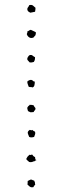

<svg xmlns="http://www.w3.org/2000/svg" viewBox="-20 -756 262 800"><path d="M127.9 -723.6Q127.9 -718.8 127.4 -714.8Q127 -710.9 126 -707Q109.4 -703.1 106.4 -703.1Q97.7 -707 95.7 -710.9Q93.8 -714.8 93.8 -717.8Q93.8 -722.7 96.7 -725.6Q99.6 -728.5 101.6 -734.4Q111.3 -737.3 117.2 -732.9Q123 -728.5 127.9 -723.6ZM129.9 -620.1Q127.9 -609.4 127.9 -609.4Q120.1 -601.6 119.6 -600.1Q119.1 -598.6 116.2 -598.6Q109.4 -596.7 105 -598.6Q100.6 -600.6 97.7 -603.5Q95.7 -605.5 94.2 -607.9Q92.8 -610.4 91.8 -613.3Q91.8 -616.2 93.3 -618.2Q94.7 -620.1 93.8 -625Q97.7 -626 100.6 -628.4Q103.5 -630.9 108.4 -631.8Q120.1 -626 124 -624.5Q127.9 -623 129.9 -620.1ZM121.1 -498Q117.2 -497.1 113.3 -496.1Q109.4 -495.1 103.5 -496.1Q98.6 -501 95.2 -505.4Q91.8 -509.8 95.7 -517.6Q99.6 -524.4 103.5 -526.4Q111.3 -528.3 115.7 -524.4Q120.1 -520.5 126 -517.6Q126 -508.8 124.5 -504.9Q123 -501 121.1 -498ZM99.6 -394.5Q97.7 -401.4 95.2 -406.7Q92.8 -412.1 94.7 -418Q99.6 -419.9 102.5 -421.9Q105.5 -423.8 111.3 -422.9Q115.2 -421.9 117.7 -418.9Q120.1 -416 125 -416Q125 -405.3 123 -399.4Q121.1 -393.6 115.2 -391.6Q112.3 -393.6 108.4 -393.1Q104.5 -392.6 99.6 -394.5ZM120.1 -289.1Q117.2 -289.1 113.8 -288.6Q110.4 -288.1 107.4 -288.1Q99.6 -292 98.6 -292Q97.7 -292 95.7 -295.9Q92.8 -306.6 93.8 -307.6Q97.7 -314.5 100.1 -315.4Q102.5 -316.4 103.5 -319.3Q111.3 -319.3 113.8 -318.8Q116.2 -318.4 121.1 -316.4Q122.1 -311.5 125 -309.1Q127.9 -306.6 127.9 -303.7Q127.9 -298.8 125 -296.4Q122.1 -293.9 120.1 -289.1ZM102.5 -213.9Q103.5 -215.8 107.9 -213.9Q112.3 -211.9 114.3 -214.8Q121.1 -209 122.6 -209Q124 -209 126 -207Q127.9 -201.2 126 -195.8Q124 -190.4 122.1 -185.5Q109.4 -181.6 101.6 -185.5Q94.7 -200.2 95.7 -205.1Q96.7 -210 102.5 -213.9ZM115.2 -111.3Q118.2 -104.5 126 -101.6Q127 -90.8 128.4 -90.8Q129.9 -90.8 131.8 -88.9Q125 -85.9 124 -84.5Q123 -83 121.1 -84Q115.2 -81.1 110.8 -80.6Q106.4 -80.1 101.6 -81.1Q94.7 -86.9 91.8 -89.8Q88.9 -92.8 89.8 -94.7Q94.7 -104.5 97.7 -106.4Q100.6 -108.4 102.5 -111.3Q106.4 -109.4 108.9 -110.8Q111.3 -112.3 115.2 -111.3ZM95.7 -2Q105.5 -6.8 106.4 -7.3Q107.4 -7.8 109.4 -7.8Q112.3 -7.8 115.2 -5.9Q118.2 -3.9 122.1 -3.9Q127 5.9 126 8.3Q125 10.7 127 12.7Q126 15.6 123 17.1Q120.1 18.6 120.1 23.4Q110.4 26.4 104 21.5Q97.7 16.6 93.8 11.7Q95.7 8.8 95.2 5.4Q94.7 2 95.7 -2Z"/></svg>

Font: Codystar
Style: Light
Weight: 300
Version: Version 1.000